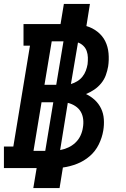

<svg xmlns="http://www.w3.org/2000/svg" viewBox="-21 -858 641 980"><path d="M149 102 166 0H-1V-110H47L132 -625H99V-735H288L305 -838H438L420 -725Q451 -716 476.5 -696Q502 -676 516 -648Q530 -620 533 -586Q536 -552 531 -519Q527 -496 519 -474Q511 -452 495.5 -433Q480 -414 460 -400.5Q440 -387 418 -378Q443 -366 463 -347.5Q483 -329 495 -304Q507 -279 509 -249.5Q511 -220 506 -191Q500 -155 483 -120.5Q466 -86 437 -61Q408 -36 372.5 -22Q337 -8 300 -3L283 102ZM206 -425H266L303 -647H243ZM341 -429Q358 -434 373.5 -443.5Q389 -453 400 -467Q411 -481 417 -497Q423 -513 426 -530Q428 -547 427.5 -564.5Q427 -582 421.5 -597.5Q416 -613 404 -624.5Q392 -636 377 -641ZM150 -88H210L251 -336H191ZM286 -92Q307 -96 327 -105Q347 -114 363.5 -129.5Q380 -145 389.5 -165Q399 -185 402 -206Q406 -228 403.5 -249.5Q401 -271 391 -288Q381 -305 363.5 -316.5Q346 -328 325 -333Z"/></svg>

Font: Iosevka Slab XBdExObl
Style: Regular
Weight: 800
Width: 7
Italic angle: -9°
Monospace: yes
Designer: Belleve Invis
Foundry: Belleve Invis
Version: Version 11.1.0; ttfautohint (v1.8.3)